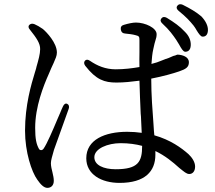

<svg xmlns="http://www.w3.org/2000/svg" viewBox="-20 -852 1040 928"><path d="M832 -659C836 -652 837 -650 840 -646C842 -643 844 -639 845 -638C856 -618 865 -603 874 -602C888 -601 901 -609 902 -633C903 -656 894 -679 872 -700C850 -724 822 -744 786 -766C775 -772 766 -771 760 -763C754 -755 755 -747 765 -738C799 -707 817 -681 832 -659ZM101 -220C101 -117 133 -21 160 16C177 41 193 56 209 56C227 56 240 44 240 22C240 9 237 -4 234 -17C230 -33 226 -49 226 -63C226 -77 232 -96 241 -128L312 -326C316 -337 313 -346 305 -350C297 -354 289 -349 284 -337C280 -328 275 -318 271 -307C267 -297 263 -289 258 -277C235 -222 207 -157 191 -134C184 -123 172 -125 168 -133C156 -155 150 -180 150 -234C150 -336 190 -437 216 -495C224 -515 232 -532 239 -547C248 -568 255 -582 255 -598C255 -645 205 -697 187 -712C170 -724 160 -729 147 -735C137 -739 129 -738 122 -732C116 -726 116 -718 125 -708C156 -669 175 -642 174 -614C174 -591 166 -563 156 -528C156 -528 155 -525 155 -523C153 -517 152 -511 149 -503C131 -444 101 -344 101 -220ZM392 -534C445 -466 485 -453 543 -453C579 -453 616 -457 654 -462C655 -411 658 -355 660 -303C661 -293 662 -282 662 -273L665 -210C643 -213 620 -215 595 -215C487 -215 397 -177 397 -87C397 -9 470 32 558 32C681 32 731 -24 731 -104V-122C777 -100 814 -70 847 -40C870 -22 881 -11 895 -11C911 -11 923 -24 923 -47C923 -69 908 -91 891 -107C857 -137 804 -176 726 -198C725 -205 725 -212 724 -219C723 -229 723 -240 722 -250C717 -316 711 -394 711 -472C768 -483 817 -497 846 -507C878 -518 893 -527 893 -551C893 -578 861 -587 838 -588C836 -588 832 -586 827 -584C825 -583 824 -583 822 -583C817 -582 813 -579 805 -576C799 -573 791 -570 782 -567H781C773 -564 766 -561 758 -558C747 -553 732 -548 712 -543C714 -570 716 -594 721 -615C725 -636 729 -649 732 -659C735 -667 737 -676 737 -687C737 -717 682 -743 637 -743C621 -743 599 -738 579 -732C567 -729 562 -721 564 -709C566 -697 572 -691 584 -690C604 -688 621 -686 635 -682C652 -678 654 -675 654 -658V-629V-598C654 -575 653 -551 654 -528C620 -522 580 -517 539 -517C490 -517 450 -534 415 -558C405 -565 397 -565 391 -559C385 -552 385 -544 392 -534ZM436 -92C436 -134 501 -160 563 -160C602 -160 637 -155 667 -147C667 -70 648 -34 539 -34C480 -34 436 -54 436 -92ZM844 -799C879 -771 898 -750 915 -729C916 -728 917 -727 917 -726C919 -724 921 -721 926 -713C928 -710 929 -708 930 -706C941 -688 950 -676 958 -675C973 -674 984 -683 985 -705C986 -727 974 -751 953 -773C928 -794 901 -810 863 -829C852 -834 843 -832 837 -824C831 -816 834 -807 844 -799Z"/></svg>

Font: 寒蝉锦书宋 Text
Style: Regular
Weight: 400
Designer: 寒蝉锦书宋{Warren} 思源宋体{Ryoko NISHIZUKA 西塚涼子 (kana & ideographs); Frank Grießhammer (Latin, Greek & Cyrillic); Wenlong ZHANG 
Foundry: Adobe & ChillType
Version: Version 2.000;Glyphs 3.1.1 (3135)